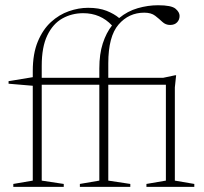

<svg xmlns="http://www.w3.org/2000/svg" viewBox="-20 -730 798 750"><path d="M229 0H32V-11.5L108 -24.5V-395L13.5 -403V-413L108 -428.5V-452.5Q108 -520 127.5 -567.2Q147 -614.5 179 -643.8Q211 -673 249 -686.2Q287 -699.5 324 -699.5Q366.5 -699.5 396.2 -687.8Q426 -676 445.5 -659.5Q478 -686.5 518 -698Q558 -709.5 597.5 -709.5Q649.5 -709.5 665.5 -696Q681.5 -682.5 681.5 -668Q681.5 -653 671.8 -642.8Q662 -632.5 644.5 -632.5Q627 -632.5 614.2 -644.5Q601.5 -656.5 586 -668.5Q570.5 -680.5 543.5 -680.5Q483 -680.5 443 -634Q403 -587.5 403 -483V-426H617L664 -436H668L663 -388.5V-24.5L739 -11.5V0H552V-11.5L628 -24.5V-399H403V-24.5L489 -11.5V0H292V-11.5L368 -24.5V-399H143V-24.5L229 -11.5ZM143 -473V-426H368V-462.5Q368 -519 381.5 -560.5Q395 -602 417.5 -630.5Q372.5 -678.5 305 -678.5Q260.5 -678.5 223.5 -657.8Q186.5 -637 164.8 -591.8Q143 -546.5 143 -473Z"/></svg>

Font: Newsreader Text ExtraLight
Style: Regular
Weight: 275
Designer: Hugues Gentile
Foundry: Production Type
Version: Version 1.001